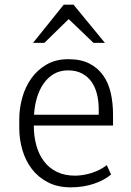

<svg xmlns="http://www.w3.org/2000/svg" viewBox="-20 -782 556 812"><path d="M267.6 -484.4Q233.4 -484.4 207.5 -469Q181.6 -453.6 163.8 -427.7Q146 -401.9 136 -367.9Q126 -334 124 -296.9H397.5V-320.8Q397.5 -354 390.1 -383.8Q382.8 -413.6 367.2 -435.8Q351.6 -458 326.9 -471.2Q302.2 -484.4 267.6 -484.4ZM279.3 10.3Q223.6 10.3 182.6 -11Q141.6 -32.2 114.7 -67.4Q87.9 -102.5 74.7 -147.7Q61.5 -192.9 61.5 -240.2V-277.8Q61.5 -323.2 74 -368.4Q86.4 -413.6 112.1 -450Q137.7 -486.3 176.8 -509Q215.8 -531.7 269 -531.7Q321.8 -531.7 357.7 -513.4Q393.6 -495.1 416 -463.6Q438.5 -432.1 448.2 -389.4Q458 -346.7 458 -298.3V-251H123Q123 -205.6 133.8 -166.7Q144.5 -127.9 166.3 -99.4Q188 -70.8 221.4 -54.7Q254.9 -38.6 300.3 -39.1Q335.9 -40 370.4 -51.5Q404.8 -63 431.6 -83.5L449.7 -43.9Q420.4 -19 375.7 -4.4Q331.1 10.3 279.3 10.3ZM423.8 -600.6H375.5L270.5 -701.2L167.5 -600.6H119.6L249.5 -762.2H291Z"/></svg>

Font: Ufes Sans Light
Style: Regular
Weight: 200
Designer: Ricardo Esteves & Thais Bronze
Foundry: ProDesignUfes - Ricardo Esteves, Thais Bronze (This is a derivative work, based on Roboto family, by Christian Robertson
Version: Version 2.0